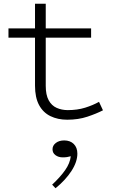

<svg xmlns="http://www.w3.org/2000/svg" viewBox="-20 -622 609 1020"><path d="M337 14Q287 14 248 -5Q209 -24 187.5 -64Q166 -104 166 -167V-602H223V-166Q223 -118 238.5 -89.5Q254 -61 281 -49Q308 -37 340 -37Q391 -37 432.5 -50Q474 -63 506 -81L527 -36Q492 -18 444 -2Q396 14 337 14ZM25 -422V-471H464V-422ZM391 194Q391 238 359.5 286.5Q328 335 275 378L257 359Q300 319 326 282Q352 245 356 208Q346 211 336 212.5Q326 214 313 214Q291 214 275 202.5Q259 191 259 171Q259 151 276.5 137.5Q294 124 321 124Q353 124 372 143Q391 162 391 194Z"/></svg>

Font: BioRhyme SemiExpanded Light
Style: Regular
Weight: 300
Width: 6
Designer: Aoife Mooney
Foundry: Aoife Mooney Type
Version: Version 1.600;gftools[0.9.33]